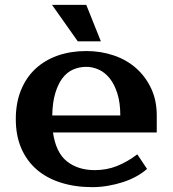

<svg xmlns="http://www.w3.org/2000/svg" viewBox="-20 -750 710 790"><path d="M370 -50Q419 -50 461.5 -67Q504 -84 545 -115L585 -55Q566 -38 540.5 -24Q515 -10 485.5 -0.5Q456 9 424 14.5Q392 20 360 20Q289 20 230.5 1.5Q172 -17 131 -52.5Q90 -88 67.5 -140Q45 -192 45 -260Q45 -327 66.5 -379.5Q88 -432 126.5 -467.5Q165 -503 218 -521.5Q271 -540 335 -540Q395 -540 448 -522Q501 -504 540 -469.5Q579 -435 602 -386Q625 -337 625 -275V-205H198Q210 -122 255.5 -86Q301 -50 370 -50ZM335 -475Q306 -475 281 -464Q256 -453 237.5 -429Q219 -405 207.5 -367Q196 -329 195 -275H475Q475 -327 463 -365Q451 -403 431.5 -427.5Q412 -452 386.5 -463.5Q361 -475 335 -475ZM194 -730 300 -580H395L335 -730Z"/></svg>

Font: Prosto One
Style: Regular
Weight: 400
Designer: Pavel Emelyanov and Jovanny lemonad
Foundry: Pavel Emelyanov and Jovanny Lemonad
Version: Version 1.001